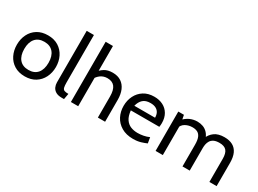

<svg xmlns="http://www.w3.org/2000/svg" viewBox="-35 -1406 2788 2071"><g transform="rotate(30 1358.5 -370.0)"><path d="M275 10Q198 10 143.5 -24Q89 -58 60.5 -116Q32 -174 32 -245Q32 -316 60.5 -374Q89 -432 143.5 -466Q198 -500 275 -500Q352 -500 406 -466Q460 -432 489 -374Q518 -316 518 -245Q518 -174 489 -116Q460 -58 406 -24Q352 10 275 10ZM275 -70Q348 -70 387 -116Q426 -162 426 -245Q426 -328 387 -374Q348 -420 275 -420Q202 -420 163 -374Q124 -328 124 -245Q124 -162 163 -116Q202 -70 275 -70Z M737 10Q690 10 662 -7Q634 -24 622 -51Q610 -78 610 -108V-750H700V-160Q700 -118 705.5 -97Q711 -76 727.5 -69Q744 -62 779 -62L766 10Z M846 0V-750H937V-405L905 -407Q940 -450 979.5 -475Q1019 -500 1081 -500Q1144 -500 1186.5 -471.5Q1229 -443 1250.5 -392Q1272 -341 1272 -273V0H1182V-262Q1182 -343 1152 -381.5Q1122 -420 1061 -420Q1014 -420 978.5 -395Q943 -370 922 -328L937 -383V0Z M1624 10Q1538 10 1478.5 -25.5Q1419 -61 1389 -119.5Q1359 -178 1359 -249Q1359 -318 1387.5 -375Q1416 -432 1469.5 -466Q1523 -500 1599 -500Q1660 -500 1707.5 -476Q1755 -452 1782.5 -405.5Q1810 -359 1810 -293Q1810 -282 1809 -270Q1808 -258 1806 -245H1451Q1458 -177 1484 -139Q1510 -101 1549 -85.5Q1588 -70 1635 -70Q1669 -70 1706 -77Q1743 -84 1776 -99L1788 -28Q1760 -15 1718.5 -2.5Q1677 10 1624 10ZM1459 -307H1717Q1717 -342 1704 -367Q1691 -392 1664.5 -406Q1638 -420 1597 -420Q1537 -420 1504.5 -390Q1472 -360 1459 -307Z M1901 0V-490H1971L1989 -396L1955 -412Q2001 -462 2044.5 -481Q2088 -500 2136 -500Q2172 -500 2205.5 -488Q2239 -476 2265.5 -447Q2292 -418 2308 -366L2283 -377Q2305 -434 2350.5 -467Q2396 -500 2473 -500Q2534 -500 2576 -477Q2618 -454 2639.5 -407.5Q2661 -361 2661 -289V0H2571V-288Q2571 -357 2544 -388.5Q2517 -420 2456 -420Q2413 -420 2387 -407Q2361 -394 2348 -373Q2335 -352 2330.5 -328.5Q2326 -305 2326 -284V0H2236V-270Q2236 -330 2221.5 -362.5Q2207 -395 2181 -407.5Q2155 -420 2121 -420Q2072 -420 2033 -398Q1994 -376 1980 -329L1991 -378V0Z"/></g></svg>

Font: Cabin VF Beta
Style: Regular
Weight: 400
Designer: Pablo Impallari
Foundry: Pablo Impallari. http://www.impallari.com Igino Marini. http://www.ikern.com
Version: Version 2.200